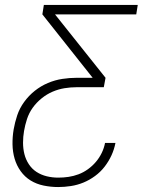

<svg xmlns="http://www.w3.org/2000/svg" viewBox="-20 -550 640 775"><path d="M215 205Q185 205 156 199Q127 193 103.5 178.5Q80 164 63.5 141Q47 118 39 90.5Q31 63 30.5 33Q30 3 35 -27Q40 -56 49.5 -84.5Q59 -113 77.5 -138.5Q96 -164 120.5 -183.5Q145 -203 173.5 -215Q202 -227 231.5 -231.5Q261 -236 290 -236H354L151 -492L157 -530H536L530 -492H202L406 -236L399 -198H290Q265 -198 240.5 -194Q216 -190 192.5 -180Q169 -170 148 -153Q127 -136 112 -115Q97 -94 89 -69.5Q81 -45 77 -21Q73 2 73 26Q73 50 78.5 72Q84 94 96.5 113Q109 132 127.5 144Q146 156 168.5 161.5Q191 167 215 167Q236 167 256.5 164Q277 161 297 153.5Q317 146 335 133Q353 120 367 103.5Q381 87 390.5 67.5Q400 48 404 27H446Q441 53 430 77Q419 101 402.5 122.5Q386 144 363.5 160.5Q341 177 316.5 187Q292 197 266 201Q240 205 215 205Z"/></svg>

Font: Iosevka Curly XLtExObl
Style: Regular
Weight: 200
Width: 7
Italic angle: -9°
Monospace: yes
Designer: Belleve Invis
Foundry: Belleve Invis
Version: Version 11.0.1; ttfautohint (v1.8.3)